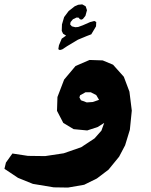

<svg xmlns="http://www.w3.org/2000/svg" viewBox="-64 -677 686 870"><path d="M311.5 -590.8 323.2 -605.5 330.1 -630.9 324.2 -648.4 308.6 -657.2 290 -655.3 274.4 -648.4 247.1 -627 226.6 -599.6 216.8 -566.4 215.8 -537.1 221.7 -524.4 235.4 -515.6 215.8 -502 203.1 -471.7 200.2 -454.1 207 -450.2 217.8 -453.1 240.2 -467.8 289.1 -497.1 329.1 -513.7 349.6 -521.5 371.1 -557.6 372.1 -577.1 363.3 -582 344.7 -577.1 311.5 -562.5 290 -554.7 277.3 -553.7 261.7 -557.6 253.9 -566.4 255.9 -577.1 266.6 -589.8 283.2 -597.7 293 -596.7 296.9 -590.8 303.7 -587.9ZM-43.9 87.9 17.6 128.9 85 156.2 179.7 171.9 244.1 172.9 317.4 160.2 375 131.8 427.7 91.8 475.6 33.2 502.9 -18.6 524.4 -88.9 533.2 -175.8 522.5 -261.7 497.1 -329.1 448.2 -383.8 401.4 -403.3 341.8 -405.3 278.3 -377.9 226.6 -316.4 196.3 -237.3 194.3 -174.8 222.7 -120.1 269.5 -91.8 331.1 -85.9 378.9 -101.6 408.2 -120.1 395.5 -85 364.3 -49.8 303.7 -9.8 224.6 17.6 140.6 30.3 62.5 29.3 -7.8 18.6 -37.1 59.6ZM384.8 -224.6 356.4 -214.8 329.1 -212.9 302.7 -222.7 295.9 -235.4 298.8 -245.1 323.2 -258.8H347.7L372.1 -246.1Z"/></svg>

Font: MaokenAssortedSans-TC
Style: Regular
Weight: 500
Version: Version 0.83